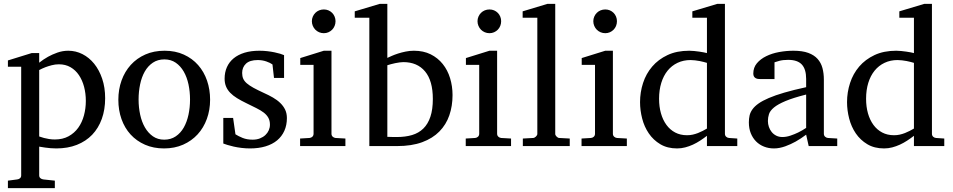

<svg xmlns="http://www.w3.org/2000/svg" viewBox="-20 -757 4939 995"><path d="M424.8 -233.9Q424.8 -272.5 415.8 -306.9Q406.7 -341.3 389.2 -367.4Q371.6 -393.6 345.5 -408.7Q319.3 -423.8 285.2 -423.8Q266.1 -423.8 247.8 -418.9Q229.5 -414.1 215.3 -408.7Q198.7 -402.3 183.1 -394V-49.8Q194.8 -45.4 208 -42Q219.2 -39.1 233.9 -36.6Q248.5 -34.2 264.2 -34.2Q305.2 -34.2 335.4 -50.8Q365.7 -67.4 385.5 -95Q405.3 -122.6 415 -158.7Q424.8 -194.8 424.8 -233.9ZM524.9 -248Q524.9 -189 507.6 -140.9Q490.2 -92.8 457.8 -58.8Q425.3 -24.9 378.2 -6.3Q331.1 12.2 272 12.2Q258.3 12.2 242.7 11Q227.1 9.8 213.9 7.8Q198.2 5.9 183.1 2.9V151.9Q183.1 161.1 189.5 166.5Q195.8 171.9 205.1 172.9L264.2 179.2V217.8H21V179.2L68.8 172.9Q78.1 171.9 84 166.5Q89.8 161.1 89.8 151.9V-411.1H21V-443.8L144 -481.9H183.1V-432.1Q204.6 -449.2 229 -462.9Q250 -474.6 277.3 -484.4Q304.7 -494.1 334 -494.1Q372.6 -494.1 407.2 -476.6Q441.9 -459 468 -426.8Q494.1 -394.5 509.5 -349.1Q524.9 -303.7 524.9 -248Z M964.8 -241.2Q964.8 -282.2 956.8 -319.8Q948.7 -357.4 932.1 -386.2Q915.5 -415 890.6 -432.1Q865.7 -449.2 832 -449.2Q797.4 -449.2 772 -432.1Q746.6 -415 730.2 -386.2Q713.9 -357.4 706.1 -319.8Q698.2 -282.2 698.2 -241.2Q698.2 -200.7 706.3 -163.1Q714.4 -125.5 731 -96.7Q747.6 -67.9 772.5 -50.5Q797.4 -33.2 831.1 -33.2Q865.2 -33.2 890.6 -50.3Q916 -67.4 932.4 -96.2Q948.7 -125 956.8 -162.6Q964.8 -200.2 964.8 -241.2ZM1068.8 -240.2Q1068.8 -187 1052 -140.9Q1035.2 -94.7 1004.2 -60.8Q973.1 -26.9 929 -7.3Q884.8 12.2 830.1 12.2Q775.4 12.2 731.4 -7.1Q687.5 -26.4 656.7 -60.1Q626 -93.8 609.6 -139.9Q593.3 -186 593.3 -240.2Q593.3 -293.5 609.9 -339.8Q626.5 -386.2 657.7 -420.7Q689 -455.1 733.2 -474.6Q777.3 -494.1 833 -494.1Q888.7 -494.1 932.6 -474.1Q976.6 -454.1 1006.8 -419.7Q1037.1 -385.3 1053 -339.1Q1068.8 -293 1068.8 -240.2Z M1466.8 -145Q1466.8 -108.4 1453.6 -79.1Q1440.4 -49.8 1416 -29.5Q1391.6 -9.3 1356 1.5Q1320.3 12.2 1275.9 12.2Q1252.9 12.2 1231.2 9.5Q1209.5 6.8 1191.2 2.7Q1172.9 -1.5 1158.7 -5.9Q1144.5 -10.3 1137.2 -13.2V-146H1188L1200.2 -61Q1215.3 -51.3 1237.5 -42.2Q1259.8 -33.2 1289.1 -33.2Q1310.5 -33.2 1327.1 -39.8Q1343.8 -46.4 1355.2 -57.1Q1366.7 -67.9 1372.8 -81.8Q1378.9 -95.7 1378.9 -110.8Q1378.9 -131.8 1370.6 -146.7Q1362.3 -161.6 1346.7 -173.6Q1331.1 -185.5 1308.3 -196.8Q1285.6 -208 1256.8 -222.2Q1229.5 -235.4 1208.5 -248.3Q1187.5 -261.2 1173.1 -276.1Q1158.7 -291 1151.4 -308.8Q1144 -326.7 1144 -349.1Q1144 -382.3 1156 -409.2Q1168 -436 1190.9 -454.8Q1213.9 -473.6 1247.3 -483.9Q1280.8 -494.1 1324.2 -494.1Q1346.2 -494.1 1366.2 -491.7Q1386.2 -489.3 1402.8 -485.8Q1419.4 -482.4 1432.1 -478.5Q1444.8 -474.6 1452.1 -471.2V-353H1399.9L1392.1 -422.9Q1381.3 -431.2 1360.4 -438.5Q1339.4 -445.8 1315.9 -445.8Q1274.4 -445.8 1254.6 -427Q1234.9 -408.2 1234.9 -378.9Q1234.9 -361.8 1240.5 -349.1Q1246.1 -336.4 1259 -325.2Q1272 -314 1293.2 -302.2Q1314.5 -290.5 1346.2 -275.9Q1372.6 -264.2 1394.5 -251.5Q1416.5 -238.8 1432.6 -223.1Q1448.7 -207.5 1457.8 -188.5Q1466.8 -169.4 1466.8 -145Z M1535.2 0V-39.1L1584 -42Q1593.3 -43 1599.1 -48.8Q1605 -54.7 1605 -64V-420.9H1536.1V-456.1L1658.2 -494.1H1697.8V-64Q1697.8 -54.7 1703.9 -48.8Q1710 -43 1718.8 -42L1770 -39.1V0ZM1718.8 -647Q1718.8 -634.3 1714.1 -622.8Q1709.5 -611.3 1701.2 -603Q1692.9 -594.7 1681.9 -589.8Q1670.9 -585 1658.2 -585Q1645.5 -585 1634 -589.8Q1622.6 -594.7 1614.3 -603Q1606 -611.3 1601.1 -622.8Q1596.2 -634.3 1596.2 -647Q1596.2 -659.7 1601.1 -670.9Q1606 -682.1 1614.3 -690.4Q1622.6 -698.7 1634 -703.4Q1645.5 -708 1658.2 -708Q1670.9 -708 1681.9 -703.4Q1692.9 -698.7 1701.2 -690.4Q1709.5 -682.1 1714.1 -670.9Q1718.8 -659.7 1718.8 -647Z M2325.2 -264.2Q2325.2 -207.5 2308.6 -159.4Q2292 -111.3 2257.1 -75.7Q2222.2 -40 2167.7 -20Q2113.3 0 2038.1 0H1894V-665H1818.4V-698.2L1947.3 -736.8H1987.3V-457Q1996.1 -460.9 2010.3 -467.3Q2024.4 -473.6 2042.7 -479.5Q2061 -485.4 2082 -489.7Q2103 -494.1 2125 -494.1Q2174.3 -494.1 2211.7 -475.6Q2249 -457 2274.4 -425.3Q2299.8 -393.6 2312.5 -351.8Q2325.2 -310.1 2325.2 -264.2ZM2223.1 -244.1Q2223.1 -338.4 2182.9 -386.7Q2142.6 -435.1 2070.3 -435.1Q2062 -435.1 2050.8 -433.6Q2039.6 -432.1 2028.1 -429.7Q2016.6 -427.2 2005.6 -424.3Q1994.6 -421.4 1987.3 -418.9V-47.9Q1995.6 -47.4 2004.4 -47.4Q2011.7 -46.9 2020 -46.9H2036.1Q2080.6 -46.9 2115.2 -57.1Q2149.9 -67.4 2173.8 -90.8Q2197.8 -114.3 2210.4 -151.9Q2223.1 -189.5 2223.1 -244.1Z M2393.6 0V-39.1L2442.4 -42Q2451.7 -43 2457.5 -48.8Q2463.4 -54.7 2463.4 -64V-420.9H2394.5V-456.1L2516.6 -494.1H2556.2V-64Q2556.2 -54.7 2562.3 -48.8Q2568.4 -43 2577.1 -42L2628.4 -39.1V0ZM2577.1 -647Q2577.1 -634.3 2572.5 -622.8Q2567.9 -611.3 2559.6 -603Q2551.3 -594.7 2540.3 -589.8Q2529.3 -585 2516.6 -585Q2503.9 -585 2492.4 -589.8Q2481 -594.7 2472.7 -603Q2464.4 -611.3 2459.5 -622.8Q2454.6 -634.3 2454.6 -647Q2454.6 -659.7 2459.5 -670.9Q2464.4 -682.1 2472.7 -690.4Q2481 -698.7 2492.4 -703.4Q2503.9 -708 2516.6 -708Q2529.3 -708 2540.3 -703.4Q2551.3 -698.7 2559.6 -690.4Q2567.9 -682.1 2572.5 -670.9Q2577.1 -659.7 2577.1 -647Z M2689.5 0V-39.1L2742.7 -42Q2749.5 -42 2757.1 -49.1Q2764.6 -56.2 2764.6 -63V-665H2688.5V-698.2L2816.4 -736.8H2857.4V-63Q2857.4 -56.2 2864.5 -49.1Q2871.6 -42 2878.4 -42L2932.6 -39.1V0Z M2993.7 0V-39.1L3042.5 -42Q3051.8 -43 3057.6 -48.8Q3063.5 -54.7 3063.5 -64V-420.9H2994.6V-456.1L3116.7 -494.1H3156.2V-64Q3156.2 -54.7 3162.4 -48.8Q3168.5 -43 3177.2 -42L3228.5 -39.1V0ZM3177.2 -647Q3177.2 -634.3 3172.6 -622.8Q3168 -611.3 3159.7 -603Q3151.4 -594.7 3140.4 -589.8Q3129.4 -585 3116.7 -585Q3104 -585 3092.5 -589.8Q3081.1 -594.7 3072.8 -603Q3064.5 -611.3 3059.6 -622.8Q3054.7 -634.3 3054.7 -647Q3054.7 -659.7 3059.6 -670.9Q3064.5 -682.1 3072.8 -690.4Q3081.1 -698.7 3092.5 -703.4Q3104 -708 3116.7 -708Q3129.4 -708 3140.4 -703.4Q3151.4 -698.7 3159.7 -690.4Q3168 -682.1 3172.6 -670.9Q3177.2 -659.7 3177.2 -647Z M3643.6 -431.2Q3637.2 -433.1 3627.2 -435.8Q3617.2 -438.5 3605.7 -440.7Q3594.2 -442.9 3581.8 -444.3Q3569.3 -445.8 3558.6 -445.8Q3521.5 -445.8 3491.2 -431.4Q3460.9 -417 3439.7 -390.9Q3418.5 -364.7 3407 -327.6Q3395.5 -290.5 3395.5 -245.1Q3395.5 -204.1 3405.3 -169.7Q3415 -135.3 3433.6 -109.9Q3452.1 -84.5 3479 -70.3Q3505.9 -56.2 3540.5 -56.2Q3555.7 -56.2 3569.8 -59.3Q3584 -62.5 3597.2 -67.6Q3610.4 -72.8 3622.1 -78.9Q3633.8 -85 3643.6 -90.8ZM3643.6 0V-53.2Q3626.5 -40 3608.2 -28.1Q3589.8 -16.1 3570.6 -7.3Q3551.3 1.5 3531 6.8Q3510.7 12.2 3488.8 12.2Q3438.5 12.2 3402.1 -9.5Q3365.7 -31.2 3342.3 -65.7Q3318.8 -100.1 3307.9 -142.8Q3296.9 -185.5 3296.9 -228Q3296.9 -278.8 3312.5 -326.9Q3328.1 -375 3359.9 -412.1Q3391.6 -449.2 3439.5 -471.7Q3487.3 -494.1 3551.8 -494.1Q3563.5 -494.1 3577.1 -492.7Q3590.8 -491.2 3603.8 -489.5Q3616.7 -487.8 3627.2 -485.6Q3637.7 -483.4 3643.6 -481.9V-665H3567.9V-698.2L3696.8 -736.8H3736.8V-64Q3736.8 -54.7 3742.7 -48.8Q3748.5 -43 3757.8 -42L3800.8 -39.1V0Z M4157.7 -267.1Q4090.3 -250 4050.8 -233.4Q4011.2 -216.8 3991 -200Q3970.7 -183.1 3965.1 -165.8Q3959.5 -148.4 3959.5 -129.9Q3959.5 -114.3 3964.6 -99.4Q3969.7 -84.5 3979.2 -72.8Q3988.8 -61 4002.7 -54Q4016.6 -46.9 4034.7 -46.9Q4054.7 -46.9 4076.4 -54.2Q4098.1 -61.5 4116.2 -70.3Q4137.2 -80.6 4157.7 -94.2ZM4170.9 0 4157.7 -59.1Q4131.3 -39.1 4103.5 -23.4Q4091.3 -16.6 4077.6 -10.3Q4064 -3.9 4049.6 1.2Q4035.2 6.3 4020.3 9.3Q4005.4 12.2 3990.7 12.2Q3963.4 12.2 3939.7 2.9Q3916 -6.3 3898.4 -23.9Q3880.9 -41.5 3870.8 -66.4Q3860.8 -91.3 3860.8 -123Q3860.8 -141.6 3864.5 -158.2Q3868.2 -174.8 3879.4 -190.4Q3890.6 -206.1 3910.9 -220.5Q3931.2 -234.9 3964.1 -249Q3997.1 -263.2 4044.7 -277.1Q4092.3 -291 4157.7 -305.2V-348.1Q4157.7 -398.4 4135.3 -422.6Q4112.8 -446.8 4064.5 -446.8Q4038.1 -446.8 4019.5 -441.9Q4001 -437 3993.7 -434.1V-347.2H3920.9Q3914.1 -347.2 3907.5 -348.1Q3900.9 -349.1 3895.5 -352.3Q3890.1 -355.5 3887 -361.1Q3883.8 -366.7 3883.8 -376Q3883.8 -406.7 3902.3 -429Q3920.9 -451.2 3950.7 -465.8Q3980.5 -480.5 4017.6 -487.3Q4054.7 -494.1 4091.8 -494.1Q4138.2 -494.1 4168.7 -482.9Q4199.2 -471.7 4217 -451.7Q4234.9 -431.6 4242.2 -404.3Q4249.5 -377 4249.5 -344.2V-64Q4249.5 -54.7 4255.6 -48.8Q4261.7 -43 4270.5 -42L4318.8 -39.1V0Z M4716.3 -431.2Q4710 -433.1 4700 -435.8Q4689.9 -438.5 4678.5 -440.7Q4667 -442.9 4654.5 -444.3Q4642.1 -445.8 4631.3 -445.8Q4594.2 -445.8 4564 -431.4Q4533.7 -417 4512.5 -390.9Q4491.2 -364.7 4479.7 -327.6Q4468.3 -290.5 4468.3 -245.1Q4468.3 -204.1 4478 -169.7Q4487.8 -135.3 4506.3 -109.9Q4524.9 -84.5 4551.8 -70.3Q4578.6 -56.2 4613.3 -56.2Q4628.4 -56.2 4642.6 -59.3Q4656.7 -62.5 4669.9 -67.6Q4683.1 -72.8 4694.8 -78.9Q4706.5 -85 4716.3 -90.8ZM4716.3 0V-53.2Q4699.2 -40 4680.9 -28.1Q4662.6 -16.1 4643.3 -7.3Q4624 1.5 4603.8 6.8Q4583.5 12.2 4561.5 12.2Q4511.2 12.2 4474.9 -9.5Q4438.5 -31.2 4415 -65.7Q4391.6 -100.1 4380.6 -142.8Q4369.6 -185.5 4369.6 -228Q4369.6 -278.8 4385.3 -326.9Q4400.9 -375 4432.6 -412.1Q4464.4 -449.2 4512.2 -471.7Q4560.1 -494.1 4624.5 -494.1Q4636.2 -494.1 4649.9 -492.7Q4663.6 -491.2 4676.5 -489.5Q4689.5 -487.8 4700 -485.6Q4710.4 -483.4 4716.3 -481.9V-665H4640.6V-698.2L4769.5 -736.8H4809.6V-64Q4809.6 -54.7 4815.4 -48.8Q4821.3 -43 4830.6 -42L4873.5 -39.1V0Z"/></svg>

Font: Charis SIL Phon
Style: Regular
Weight: 400
Foundry: SIL International
Version: Version 5.000